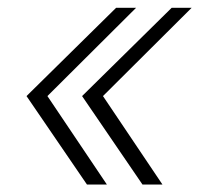

<svg xmlns="http://www.w3.org/2000/svg" viewBox="-20 -549 517 498"><path d="M205.6 -70.3 48.8 -299.8 281.2 -528.8H333L103 -299.8L257.3 -70.3ZM349.6 -70.3 192.9 -299.8 425.3 -528.8H477.1L247.1 -299.8L401.4 -70.3Z"/></svg>

Font: Inter 18pt ExtraLight
Style: Italic
Weight: 250
Italic angle: -9.3988°
Designer: Rasmus Andersson
Foundry: rsms
Version: Version 4.001;git-66647c0bb